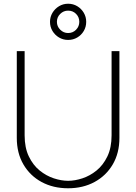

<svg xmlns="http://www.w3.org/2000/svg" viewBox="-20 -994 730 1029"><path d="M345 -780Q318.5 -780 296.5 -793Q274.5 -806 261.2 -828Q248 -850 248 -877Q248 -903.5 261.2 -925.5Q274.5 -947.5 296.5 -960.8Q318.5 -974 345 -974Q372 -974 394 -960.8Q416 -947.5 429 -925.5Q442 -903.5 442 -877Q442 -850 429 -828Q416 -806 394 -793Q372 -780 345 -780ZM345 -817Q370.5 -817 387.8 -834.8Q405 -852.5 405 -877Q405 -902 387.8 -919.5Q370.5 -937 345 -937Q320.5 -937 302.8 -919.5Q285 -902 285 -877Q285 -852.5 302.8 -834.8Q320.5 -817 345 -817ZM345 15Q265 15 203 -18.5Q141 -52 105.5 -112.8Q70 -173.5 70 -255V-720H112V-269Q112 -202.5 134.5 -155.8Q157 -109 192.5 -80.2Q228 -51.5 268.5 -38.2Q309 -25 345 -25Q381 -25 421.5 -38.2Q462 -51.5 497.5 -80.2Q533 -109 555.5 -155.8Q578 -202.5 578 -269V-720H620V-255Q620 -174 584.5 -113.2Q549 -52.5 487 -18.8Q425 15 345 15Z"/></svg>

Font: Manrope ExtraLight ExtraLight
Style: Regular
Weight: 250
Version: Version 4.501